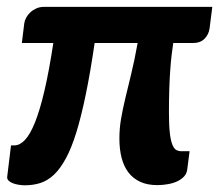

<svg xmlns="http://www.w3.org/2000/svg" viewBox="-20 -534 637 558"><path d="M597 -514 589 -451Q586.5 -433.5 574.2 -421.2Q562 -409 541.5 -409H483.5Q481 -393.5 478.8 -374.2Q476.5 -355 474.8 -330.8Q473 -306.5 472 -276Q471 -245.5 471 -207.5Q471 -170.5 473.5 -148.2Q476 -126 480.8 -114Q485.5 -102 492.2 -98.2Q499 -94.5 507.5 -94.5H531L524 -40.5Q522.5 -29.5 515 -21.2Q507.5 -13 495.5 -7.2Q483.5 -1.5 468.2 1.2Q453 4 437 4Q408.5 4 387.8 -5.5Q367 -15 353.5 -32.5Q340 -50 333.5 -75Q327 -100 327 -131Q327 -161 331.8 -188.5Q336.5 -216 344 -247.5Q351.5 -279 361 -317.8Q370.5 -356.5 380 -409H255Q242.5 -323 229.2 -259Q216 -195 201.8 -149Q187.5 -103 171.2 -73.2Q155 -43.5 136.8 -26.2Q118.5 -9 97.5 -2.2Q76.5 4.5 52.5 4.5Q44 4.5 34.5 3Q25 1.5 17.2 -1.5Q9.5 -4.5 4.8 -9.2Q0 -14 1 -21L12 -111.5H22Q37.5 -111.5 52.5 -127.2Q67.5 -143 81.8 -178.5Q96 -214 109.2 -270.5Q122.5 -327 135 -409H43.5L50.5 -466Q51.5 -474 56 -482.5Q60.5 -491 68 -498Q75.5 -505 85.5 -509.5Q95.5 -514 107.5 -514Z"/></svg>

Font: Lato Heavy
Style: Italic
Weight: 800
Italic angle: -7°
Designer: Lukasz Dziedzic
Foundry: tyPoland Lukasz Dziedzic
Version: Version 2.007; 2014-02-27